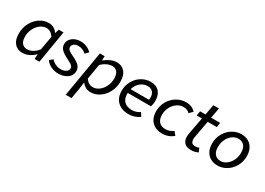

<svg xmlns="http://www.w3.org/2000/svg" viewBox="-6 -1617 3796 2750"><g transform="rotate(30 1892.5 -242.5)"><path d="M34 -204Q34 -299 75.5 -378Q117 -457 186 -503Q255 -549 333 -549Q379 -549 417.5 -528Q456 -507 479 -470H482L503 -536H581L492 0H412L417 -78H413Q370 -35 318 -11Q266 13 214 13Q133 13 83.5 -42.5Q34 -98 34 -204ZM422 -164 463 -395Q412 -470 342 -470Q287 -470 239 -434Q191 -398 162 -338.5Q133 -279 133 -212Q133 -138 163.5 -102Q194 -66 245 -66Q344 -66 422 -164Z M599 -87 649 -132Q680 -97 721 -78Q762 -59 809 -59Q858 -59 892.5 -82Q927 -105 927 -139Q927 -159 916 -173.5Q905 -188 880 -203.5Q855 -219 804 -244Q741 -275 706.5 -311Q672 -347 672 -397Q672 -441 697 -475.5Q722 -510 765.5 -529.5Q809 -549 861 -549Q967 -549 1043 -474L994 -424Q937 -476 864 -476Q821 -476 793 -454.5Q765 -433 765 -403Q765 -374 791.5 -353Q818 -332 872 -307Q950 -270 984 -234.5Q1018 -199 1018 -147Q1018 -99 990.5 -63Q963 -27 914.5 -7Q866 13 805 13Q746 13 688.5 -13.5Q631 -40 599 -87Z M1183 -536H1262L1259 -467H1263Q1367 -549 1461 -549Q1541 -549 1590.5 -493.5Q1640 -438 1640 -333Q1640 -238 1598.5 -158.5Q1557 -79 1488 -33Q1419 13 1341 13Q1297 13 1260 -7Q1223 -27 1197 -62H1195L1180 51L1151 221H1055ZM1541 -326Q1541 -398 1510.5 -434Q1480 -470 1429 -470Q1388 -470 1340 -447.5Q1292 -425 1255 -385L1213 -138Q1262 -66 1334 -66Q1388 -66 1436 -102Q1484 -138 1512.5 -198Q1541 -258 1541 -326Z M1720 -231Q1720 -322 1762.5 -395Q1805 -468 1873.5 -508.5Q1942 -549 2017 -549Q2114 -549 2162.5 -492.5Q2211 -436 2211 -341Q2211 -314 2206 -288.5Q2201 -263 2195 -246H1810V-238Q1810 -148 1856.5 -105Q1903 -62 1982 -62Q2052 -62 2113 -103L2151 -46Q2072 13 1969 13Q1857 13 1788.5 -50.5Q1720 -114 1720 -231ZM2124 -313Q2127 -333 2127 -350Q2127 -406 2097.5 -440Q2068 -474 2010 -474Q1971 -474 1932 -455Q1893 -436 1863.5 -399.5Q1834 -363 1820 -313Z M2294 -223Q2294 -314 2337 -388.5Q2380 -463 2451.5 -506Q2523 -549 2605 -549Q2704 -549 2762 -484L2711 -430Q2686 -452 2662 -461.5Q2638 -471 2603 -471Q2548 -471 2499.5 -437Q2451 -403 2421.5 -346Q2392 -289 2392 -223Q2392 -145 2430 -105Q2468 -65 2537 -65Q2570 -65 2603.5 -77Q2637 -89 2664 -109L2709 -54Q2632 13 2523 13Q2458 13 2406 -14Q2354 -41 2324 -94Q2294 -147 2294 -223Z M2857 -127Q2857 -152 2861 -173L2914 -460H2828L2840 -536H2930L2961 -706H3054L3023 -536H3172L3161 -460H3010L2957 -169Q2956 -161 2955 -152Q2955 -105 2973 -85.5Q2991 -66 3030 -66Q3064 -66 3091 -79L3118 -16Q3064 11 3004 11Q2930 11 2893.5 -25.5Q2857 -62 2857 -127Z M3219 -223Q3219 -316 3261.5 -390.5Q3304 -465 3373.5 -507Q3443 -549 3520 -549Q3585 -549 3635 -521.5Q3685 -494 3713.5 -440.5Q3742 -387 3742 -313Q3742 -220 3699.5 -145.5Q3657 -71 3587.5 -29Q3518 13 3441 13Q3376 13 3326 -14.5Q3276 -42 3247.5 -95.5Q3219 -149 3219 -223ZM3646 -312Q3646 -390 3611 -430.5Q3576 -471 3514 -471Q3462 -471 3416.5 -438Q3371 -405 3343.5 -348Q3316 -291 3316 -224Q3316 -146 3351.5 -105.5Q3387 -65 3448 -65Q3499 -65 3544.5 -98.5Q3590 -132 3618 -188.5Q3646 -245 3646 -312Z"/></g></svg>

Font: Nebula Sans Medium
Style: Regular
Weight: 500
Italic angle: -9°
Designer: Paul D. Hunt for Adobe (as Source Sans)
Foundry: Nebula Entertainment & Broadcasting LLC
Version: Version 1.010